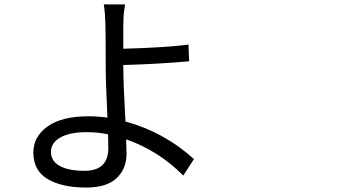

<svg xmlns="http://www.w3.org/2000/svg" viewBox="-20 -802 1540 863"><path d="M466.8 -135.7Q466.8 -142.6 466.3 -163.6Q465.8 -184.6 465.8 -198.2Q419.9 -208 369.1 -208Q293.9 -208 251.5 -184.1Q209 -160.2 209 -119.1Q209 -78.1 248.5 -56.2Q288.1 -34.2 359.4 -34.2Q466.8 -34.2 466.8 -135.7ZM534.2 -509.8V-502.9Q534.2 -427.7 543.9 -255.9Q718.8 -208 851.6 -86.9L803.7 -12.7Q694.3 -124 546.9 -175.8Q548.8 -123 548.8 -110.4Q548.8 -43.9 504.4 -1.5Q460 41 367.2 41Q258.8 41 194.3 2.9Q129.9 -35.2 129.9 -116.2Q129.9 -187.5 193.4 -233.4Q256.8 -279.3 378.9 -279.3Q419.9 -279.3 462.9 -273.4Q455.1 -433.6 455.1 -502.9Q455.1 -641.6 454.1 -683.6Q452.1 -753.9 446.3 -782.2H542Q539.1 -764.6 537.1 -746.6Q535.2 -728.5 534.7 -706.5Q534.2 -684.6 534.2 -669.4Q534.2 -654.3 534.2 -625.5Q534.2 -596.7 534.2 -583Q721.7 -587.9 827.1 -601.6L830.1 -526.4Q683.6 -513.7 534.2 -509.8Z"/></svg>

Font: Bpmf Zihi Sans Regular
Style: Regular
Weight: 400
Foundry: But Ko
Version: Version 1.320